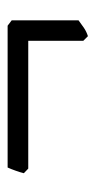

<svg xmlns="http://www.w3.org/2000/svg" viewBox="108 -450 253 509"><g transform="rotate(-90 234.5 -195.5)"><path d="M435.1 -113.8Q425.3 -106.4 415.3 -99.6Q405.3 -92.8 393.1 -88.9L380.9 -101.1V-247.1H42L29.8 -258.8Q32.2 -268.6 36.4 -280.3Q40.5 -292 44.9 -301.8H420.9L435.1 -291Z"/></g></svg>

Font: Gentium Plus
Style: Regular
Weight: 400
Designer: J. Victor Gaultney, Annie Olsen, Iska Routamaa
Foundry: SIL International
Version: Version 1.510